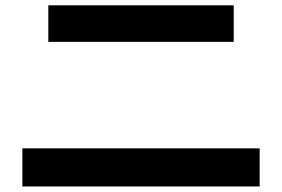

<svg xmlns="http://www.w3.org/2000/svg" viewBox="-20 -713 1040 708"><path d="M62.5 -25.4V-166H937.5V-25.4ZM158.2 -558.6V-693.4H841.8V-558.6Z"/></svg>

Font: GenEi M Gothic v2 Bold
Style: Regular
Weight: 700
Version: Version 2.0